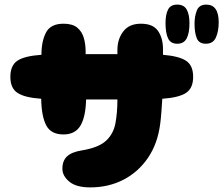

<svg xmlns="http://www.w3.org/2000/svg" viewBox="-20 -814 970 834"><path d="M256 -230Q201 -230 180.5 -270Q160 -310 159 -385Q87 -390 56 -410.5Q25 -431 25 -480Q25 -530 56 -550.5Q87 -571 160 -576Q160 -635 180 -673Q200 -711 256 -711Q295 -711 315.5 -694Q336 -677 344 -649.5Q352 -622 352 -589Q352 -584 352 -579Q369 -579 386.5 -579Q404 -579 422 -579Q440 -579 457 -579Q474 -579 490 -579V-597Q490 -644 515.5 -677.5Q541 -711 592 -711Q645 -711 666.5 -679.5Q688 -648 688 -601Q688 -596 688 -589.5Q688 -583 688 -576Q759 -570 789 -549.5Q819 -529 819 -480Q819 -431 788 -410.5Q757 -390 685 -385Q683 -355 681 -327.5Q679 -300 676 -277Q665 -190 622.5 -128Q580 -66 515.5 -33Q451 0 372 0Q311 0 281 -25Q251 -50 251 -81Q251 -116 271.5 -135Q292 -154 337 -161Q409 -173 441 -203Q473 -233 481.5 -279Q490 -325 490 -382Q474 -382 457 -382Q440 -382 422 -382Q404 -382 387 -382Q370 -382 354 -382Q352 -305 329 -267.5Q306 -230 256 -230ZM874 -624Q844 -624 834.5 -648.5Q825 -673 825 -711Q825 -743 835 -768.5Q845 -794 876 -794Q930 -794 930 -717Q930 -679 918 -651.5Q906 -624 874 -624ZM750 -624Q721 -624 710 -647.5Q699 -671 699 -714Q699 -751 710 -772.5Q721 -794 750 -794Q779 -794 791 -772.5Q803 -751 803 -713Q803 -671 791 -647.5Q779 -624 750 -624Z"/></svg>

Font: Cherry Bomb One
Style: Regular
Weight: 400
Designer: satsuyako
Foundry: satsuyako
Version: Version 4.100; ttfautohint (v1.8.3)